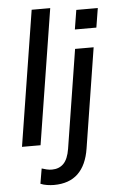

<svg xmlns="http://www.w3.org/2000/svg" viewBox="-62 -778 634 1041"><g transform="rotate(-5 254.5 -257.5)"><path d="M34 0 151 -736H252L135 0ZM189 221Q172 221 152 218Q132 215 116 208L130 126Q142 130 156.5 133.5Q171 137 185 137Q224 137 248.5 112.5Q273 88 282 32L367 -504H468L382 39Q368 129 320 175Q272 221 189 221ZM375 -609 392 -714H509L492 -609Z"/></g></svg>

Font: Mulish ExtraLight SemiBold
Style: Italic
Weight: 600
Italic angle: -9°
Version: Version 3.603